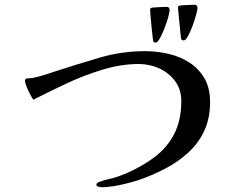

<svg xmlns="http://www.w3.org/2000/svg" viewBox="-20 -802 1040 807"><path d="M863 -373Q863 -304 838 -251Q813 -198 769.5 -159Q726 -120 672 -92Q618 -64 559 -44Q540 -38 512.5 -31Q485 -24 457.5 -19.5Q430 -15 410 -15Q405 -15 395 -17Q385 -19 385 -26Q385 -33 401.5 -39Q418 -45 436 -49Q454 -53 457 -54Q483 -62 508 -72Q577 -102 630 -142Q683 -182 712.5 -239.5Q742 -297 742 -377Q742 -426 716 -461Q690 -496 649.5 -514.5Q609 -533 563 -533Q490 -533 412 -509.5Q334 -486 259.5 -451Q185 -416 120 -383Q115 -390 106.5 -406Q98 -422 91.5 -438.5Q85 -455 85 -462Q85 -470 91 -471.5Q97 -473 103 -473Q115 -473 136 -478.5Q157 -484 178.5 -491Q200 -498 212 -502Q304 -532 398 -559.5Q492 -587 589 -587Q640 -587 689 -575.5Q738 -564 777 -538.5Q816 -513 839.5 -472.5Q863 -432 863 -373ZM693 -759Q693 -751 687 -729.5Q681 -708 671.5 -683.5Q662 -659 652 -641Q642 -623 634 -623Q625 -623 624 -630V-629Q623 -632 621 -651Q619 -670 616.5 -694Q614 -718 612.5 -738Q611 -758 611 -762Q611 -767 616 -769Q618 -770 632.5 -771Q647 -772 662.5 -772.5Q678 -773 682 -773Q688 -773 690.5 -768.5Q693 -764 693 -759ZM810 -768Q810 -760 804 -738.5Q798 -717 789 -692.5Q780 -668 770 -650Q760 -632 752 -632Q745 -632 741 -639Q741 -639 739 -657.5Q737 -676 734.5 -701.5Q732 -727 730 -747.5Q728 -768 728 -771Q728 -776 734 -778Q736 -779 750.5 -780Q765 -781 780.5 -781.5Q796 -782 800 -782Q805 -782 807.5 -777.5Q810 -773 810 -768Z"/></svg>

Font: Kaisei Opti Medium
Style: Regular
Weight: 500
Designer: Font-Kai, 金井和夫
Foundry: KAZUO KANAI
Version: Version 5.003